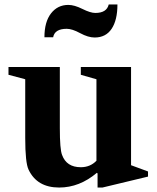

<svg xmlns="http://www.w3.org/2000/svg" viewBox="-20 -830 704 860"><path d="M412 -475 342 -495V-530H567V-90L643 -62V-39L439 10H417V-53L414 -56Q336 10 245 10Q146 10 108 -70Q93 -101 93 -212V-475L18 -495V-530H248V-256Q248 -161 258 -136Q278 -81 342 -81Q384 -81 412 -110ZM218 -663H179Q179 -732 208.5 -770Q238 -808 286 -808Q313 -808 349 -790Q385 -772 407 -772Q458 -772 467 -810H506Q506 -740 480 -701Q454 -662 404 -662Q375 -662 339 -681.5Q303 -701 279 -701Q225 -701 218 -663Z"/></svg>

Font: Libre Caslon Text
Style: Bold
Weight: 700
Designer: Pablo Impallari, Rodrigo Fuenzalida
Foundry: Pablo Impallari, Rodrigo Fuenzalida
Version: Version 1.002